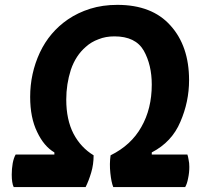

<svg xmlns="http://www.w3.org/2000/svg" viewBox="-20 -754 803 774"><path d="M43 -130.9Q35.2 -117.2 31.2 -95.7Q27.3 -73.2 27.3 -49.8Q27.3 -33.2 29.3 -20.5Q31.2 -7.8 35.2 0Q131.8 0 325.2 0Q337.9 -25.4 347.7 -58.6Q357.4 -90.8 357.4 -127.9Q305.7 -159.2 276.4 -214.8Q247.1 -271.5 247.1 -352.5Q247.1 -415 265.6 -472.7Q285.2 -530.3 326.2 -565.4Q347.7 -585 377 -595.7Q405.3 -607.4 441.4 -607.4Q526.4 -607.4 559.6 -549.8Q591.8 -492.2 591.8 -413.1Q591.8 -315.4 549.8 -242.2Q508.8 -168.9 425.8 -127.9Q420.9 -93.8 424.8 -56.6Q428.7 -19.5 436.5 0Q533.2 0 726.6 0Q734.4 -13.7 738.3 -35.2Q743.2 -57.6 743.2 -81.1Q743.2 -97.7 740.2 -110.4Q738.3 -123 735.4 -130.9Q687.5 -130.9 591.8 -130.9Q591.8 -132.8 591.8 -139.6Q672.9 -181.6 707 -262.7Q742.2 -343.8 742.2 -430.7Q742.2 -568.4 667 -651.4Q592.8 -734.4 453.1 -734.4Q393.6 -734.4 343.8 -718.8Q293.9 -703.1 253.9 -675.8Q179.7 -625 140.6 -542Q101.6 -458 101.6 -363.3Q101.6 -279.3 129.9 -221.7Q157.2 -164.1 199.2 -139.6Q199.2 -136.7 199.2 -130.9Q160.2 -130.9 43 -130.9Z"/></svg>

Font: cl
Style: Bold Italic
Weight: 400
Designer: Mitja Miklavcic
Version: Version 7.504; 2011; Build 1022